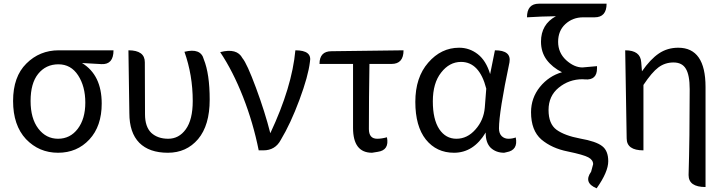

<svg xmlns="http://www.w3.org/2000/svg" viewBox="-20 -816 3933 1042"><path d="M121 -61Q51 -136 51 -268Q51 -400 123 -471Q195 -543 299 -543H596Q596 -465 531 -468L425 -474Q532 -409 532 -254Q532 -131 465 -59Q398 13 295 13Q192 13 121 -61ZM295 -63Q361 -63 402 -117Q443 -171 443 -259Q443 -347 404 -407Q365 -467 297 -467Q229 -467 187 -415Q146 -364 146 -268Q146 -173 188 -118Q230 -63 295 -63Z M677 -543Q766 -543 766 -478L767 -196Q767 -128 801 -95Q836 -63 893 -63Q951 -63 988 -114Q1026 -166 1026 -268Q1026 -408 981 -535Q1070 -557 1086 -494Q1118 -415 1118 -275Q1118 -136 1055 -61Q992 13 891 13Q790 13 736 -41Q682 -96 682 -202L677 -543Z M1384 0Q1354 -150 1299 -290Q1244 -430 1175 -533Q1266 -557 1296 -500Q1320 -472 1369 -340Q1418 -208 1447 -93Q1565 -344 1583 -543Q1675 -543 1662 -480Q1653 -403 1605 -274Q1557 -145 1504 -57Q1474 0 1409 0Z M2080 -71Q2094 -1 2030 8L1999 13Q1896 13 1896 -122V-469H1714Q1714 -538 1779 -538L2170 -543Q2170 -469 2105 -469H1985Q1982 -284 1982 -116Q1982 -63 2027 -63Q2051 -63 2080 -71Z M2444 13Q2349 13 2291 -59Q2234 -131 2234 -263Q2234 -396 2304 -476Q2374 -557 2472 -557Q2528 -557 2573 -522Q2618 -487 2640 -414L2666 -543Q2756 -543 2745 -478Q2688 -208 2688 -119Q2688 -92 2703 -77Q2718 -63 2739 -63Q2760 -63 2779 -70Q2793 -1 2729 10L2716 13Q2672 13 2643 -14Q2615 -42 2616 -97Q2550 13 2444 13ZM2364 -115Q2399 -63 2457 -63Q2516 -63 2560 -113Q2605 -163 2611 -232L2619 -335Q2582 -480 2482 -480Q2419 -480 2374 -422Q2329 -365 2329 -266Q2329 -168 2364 -115Z M3218 206Q3145 176 3188 116L3199 75Q3199 52 3173 38Q3148 24 3061 6Q2975 -11 2918 -59Q2862 -108 2862 -207Q2862 -284 2910 -344Q2959 -404 3030 -424Q2978 -450 2947 -491Q2916 -533 2916 -590Q2916 -684 2997 -728Q2918 -727 2840 -722Q2840 -796 2905 -796H3272Q3272 -722 3207 -722H3145Q3088 -722 3048 -685Q3009 -649 3009 -589Q3009 -530 3052 -490Q3096 -450 3141 -450L3220 -457V-445Q3220 -380 3155 -385L3142 -386Q3068 -386 3012 -340Q2957 -295 2957 -219Q2957 -144 3000 -112Q3044 -80 3129 -64Q3215 -49 3248 -23Q3281 2 3281 59Q3281 117 3218 206Z M3809 199Q3717 199 3717 134Q3723 -66 3723 -332Q3723 -409 3702 -443Q3682 -477 3635 -477Q3589 -477 3553 -450Q3518 -424 3472 -355V0Q3381 0 3381 -65L3373 -543Q3456 -543 3460 -478L3464 -429Q3510 -495 3556 -526Q3602 -557 3661 -557Q3809 -557 3809 -344V199Z"/></svg>

Font: Swei Toothpaste CJK TC
Style: Regular
Weight: 400
Version: Version 1.0